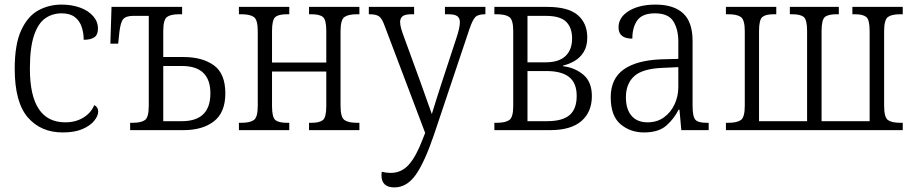

<svg xmlns="http://www.w3.org/2000/svg" viewBox="-20 -566 3982 835"><path d="M253 10Q157 10 100.5 -56Q44 -122 44 -267Q44 -373 72 -434Q100 -495 146 -520.5Q192 -546 248 -546Q292 -546 328 -533Q364 -520 385 -496Q406 -472 406 -442Q406 -415 390.5 -404Q375 -393 344 -393Q344 -423 335 -449.5Q326 -476 305 -492Q284 -508 248 -508Q208 -508 177 -486.5Q146 -465 128 -412Q110 -359 110 -267Q110 -34 264 -34Q309 -34 342.5 -54.5Q376 -75 390 -109Q407 -100 407 -81Q407 -62 389.5 -40.5Q372 -19 338 -4.5Q304 10 253 10Z M546 0V-32H557Q594 -32 610.5 -44Q627 -56 627 -106V-497H560Q528 -497 516 -483Q504 -469 499 -425L494 -376H460L465 -536H772V-504H759Q722 -504 706 -492Q690 -480 690 -431V-318H778Q860 -318 910 -282Q960 -246 960 -160Q960 -77 910.5 -38.5Q861 0 778 0ZM690 -39H771Q895 -39 895 -160Q895 -279 771 -279H690Z M1019 0V-32H1030Q1067 -32 1084 -44Q1101 -56 1101 -106V-430Q1101 -480 1084 -492Q1067 -504 1030 -504H1019V-536H1238V-504H1227Q1192 -504 1177.5 -492Q1163 -480 1163 -431V-294H1399V-431Q1399 -480 1384.5 -492Q1370 -504 1335 -504H1324V-536H1543V-504H1532Q1495 -504 1478 -492Q1461 -480 1461 -430V-106Q1461 -56 1478 -44Q1495 -32 1532 -32H1543V0H1324V-32H1335Q1370 -32 1384.5 -44Q1399 -56 1399 -105V-255H1163V-105Q1163 -56 1177.5 -44Q1192 -32 1227 -32H1238V0Z M1695 249Q1639 249 1639 196Q1639 188 1640 181Q1661 186 1679 186Q1726 186 1758 150Q1790 114 1818 40L1829 12L1653 -453Q1642 -484 1629.5 -494Q1617 -504 1587 -504H1584V-536H1781V-504H1769Q1741 -504 1730.5 -495Q1720 -486 1720 -470Q1720 -458 1725 -440.5Q1730 -423 1737 -405L1806 -216Q1820 -177 1832.5 -141.5Q1845 -106 1858 -70Q1868 -104 1878.5 -136Q1889 -168 1900 -203L1966 -404Q1972 -422 1976 -439.5Q1980 -457 1980 -469Q1980 -487 1969 -495.5Q1958 -504 1929 -504H1915V-536H2091V-504H2089Q2059 -504 2047 -491.5Q2035 -479 2022 -441L1867 21Q1826 141 1787.5 195Q1749 249 1695 249Z M2130 0V-32H2140Q2178 -32 2195 -44Q2212 -56 2212 -105V-431Q2212 -480 2195 -492Q2178 -504 2141 -504H2130V-536H2360Q2451 -536 2492.5 -500.5Q2534 -465 2534 -403Q2534 -365 2518.5 -340Q2503 -315 2479 -301Q2455 -287 2429 -281V-278Q2480 -272 2517 -241Q2554 -210 2554 -148Q2554 -79 2508.5 -39.5Q2463 0 2372 0ZM2274 -295H2354Q2410 -295 2439 -322Q2468 -349 2468 -399Q2468 -446 2442 -471.5Q2416 -497 2354 -497H2274ZM2274 -39H2359Q2426 -39 2457 -65.5Q2488 -92 2488 -149Q2488 -205 2455 -231Q2422 -257 2357 -257H2274Z M2781 10Q2721 10 2678.5 -26Q2636 -62 2636 -143Q2636 -224 2692.5 -264Q2749 -304 2856 -308L2930 -310V-386Q2930 -438 2908.5 -473Q2887 -508 2828 -508Q2774 -508 2752 -478Q2730 -448 2730 -398Q2670 -398 2670 -447Q2670 -491 2715 -518.5Q2760 -546 2831 -546Q2910 -546 2951 -508Q2992 -470 2992 -388V-107Q2992 -59 3004 -45.5Q3016 -32 3052 -32H3062V0H2943L2935 -89H2931Q2912 -50 2878 -20Q2844 10 2781 10ZM2796 -34Q2838 -34 2868 -56Q2898 -78 2914 -113Q2930 -148 2930 -187V-274L2865 -271Q2775 -268 2738.5 -235Q2702 -202 2702 -143Q2702 -91 2726.5 -62.5Q2751 -34 2796 -34Z M3137 0V-32H3148Q3185 -32 3202 -44Q3219 -56 3219 -106V-430Q3219 -480 3202 -492Q3185 -504 3148 -504H3137V-536H3356V-504H3344Q3310 -504 3295.5 -492Q3281 -480 3281 -431V-39H3490V-431Q3490 -480 3475.5 -492Q3461 -504 3426 -504H3415V-536H3628V-504H3617Q3582 -504 3567.5 -492Q3553 -480 3553 -431V-39H3762V-431Q3762 -480 3747.5 -492Q3733 -504 3699 -504H3687V-536H3906V-504H3895Q3858 -504 3841.5 -492Q3825 -480 3825 -430V-106Q3825 -56 3841.5 -44Q3858 -32 3895 -32H3906V0Z"/></svg>

Font: Noto Serif SemiCondensed Light
Style: Regular
Weight: 300
Width: 4
Designer: Monotype Design Team
Foundry: Monotype Imaging Inc.
Version: Version 2.013